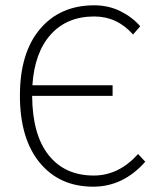

<svg xmlns="http://www.w3.org/2000/svg" viewBox="-20 -691 604 723"><path d="M331 12Q204 12 129.5 -78.5Q55 -169 55 -331Q55 -492 130.5 -581.5Q206 -671 335 -671Q389 -671 434 -648.5Q479 -626 508 -592L481 -561Q421 -629 335 -629Q232 -629 171 -561Q110 -493 102 -370H404V-330H101Q102 -184 163 -107Q224 -30 333 -30Q427 -30 500 -111L527 -82Q444 12 331 12Z"/></svg>

Font: Toshiba Sans Light
Style: Regular
Weight: 300
Designer: Paul D. Hunt
Foundry: Toshiba Corporation
Version: Version 2.020;PS 2.0;hotconv 1.0.86;makeotf.lib2.5.63406